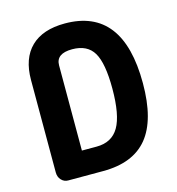

<svg xmlns="http://www.w3.org/2000/svg" viewBox="-106 -803 827 895"><g transform="rotate(-15 307.5 -355.5)"><path d="M113 0Q94 0 80.5 -14.5Q67 -29 67 -51V-497Q67 -601 123.5 -656Q180 -711 287 -711Q567 -711 567 -348Q567 -171 497 -85.5Q427 0 282 0ZM211 -118H282Q356 -118 389.5 -175.5Q423 -233 423 -361Q423 -483 392.5 -534.5Q362 -586 289 -586Q211 -586 211 -529Z"/></g></svg>

Font: Madimi One
Style: Regular
Weight: 400
Designer: Taurai Valerie Mtake, Mirko Velimirovic
Foundry: TaVaTake
Version: Version 1.000; ttfautohint (v1.8.4.7-5d5b)